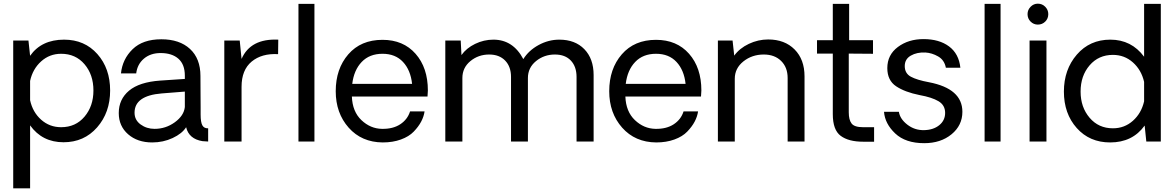

<svg xmlns="http://www.w3.org/2000/svg" viewBox="-20 -771 6398 1046"><path d="M329 -555Q441 -555 510.5 -476.5Q580 -398 580 -278Q580 -158 509 -77Q438 4 326 4Q210 4 144 -88V255H52V-550H135L144 -467Q206 -555 329 -555ZM313 -78Q392 -78 440.5 -135.5Q489 -193 489 -278Q489 -364 440.5 -421Q392 -478 313 -478Q250 -478 204 -436.5Q158 -395 144 -330V-225Q158 -160 204 -119Q250 -78 313 -78Z M809 5Q729 5 678 -39.5Q627 -84 627 -155Q627 -230 683 -277Q739 -324 853 -332L987 -341V-359Q987 -420 952 -451Q917 -482 855 -482Q800 -482 764 -451.5Q728 -421 722 -371H639Q647 -449 702.5 -503Q758 -557 859 -557Q958 -557 1015 -504.5Q1072 -452 1072 -357Q1072 -317 1072.5 -268Q1073 -219 1073 -185Q1073 -151 1073 -147Q1073 -105 1082.5 -88Q1092 -71 1114 -72V0Q1103 0 1083 -2Q1009 -14 994 -78Q972 -43 920.5 -19Q869 5 809 5ZM822 -69Q883 -69 932.5 -105Q982 -141 987 -188V-272L861 -262Q713 -250 713 -157Q713 -117 746 -93Q779 -69 822 -69Z M1496 -555 1495 -476Q1406 -481 1351 -435.5Q1296 -390 1296 -298V0H1202V-550H1286L1296 -450Q1345 -562 1496 -555Z M1606 0V-750H1693V0Z M2311 -278Q2311 -269 2309 -245H1897Q1900 -163 1949 -116.5Q1998 -70 2061 -69Q2121 -68 2160.5 -94Q2200 -120 2214 -164H2293Q2289 -136 2274.5 -108.5Q2260 -81 2234 -54Q2208 -27 2164 -11Q2120 5 2065 5Q1950 4 1879.5 -75.5Q1809 -155 1809 -274Q1809 -396 1877.5 -475Q1946 -554 2064 -554Q2177 -554 2244 -478Q2311 -402 2311 -278ZM2064 -478Q1993 -478 1950.5 -433.5Q1908 -389 1899 -314H2225Q2217 -389 2175.5 -433.5Q2134 -478 2064 -478Z M3027 -555Q3113 -555 3163.5 -503Q3214 -451 3214 -362V0H3121V-352Q3121 -408 3090 -441Q3059 -474 3003 -474Q2944 -474 2900 -438Q2856 -402 2856 -346V0H2764V-352Q2764 -408 2732 -441Q2700 -474 2645 -474Q2586 -474 2542.5 -438Q2499 -402 2499 -346V0H2406V-550H2490L2494 -471Q2521 -509 2568.5 -532Q2616 -555 2668 -555Q2775 -555 2831 -449Q2860 -496 2914 -525.5Q2968 -555 3027 -555Z M3801 -278Q3801 -269 3799 -245H3387Q3390 -163 3439 -116.5Q3488 -70 3551 -69Q3611 -68 3650.5 -94Q3690 -120 3704 -164H3783Q3779 -136 3764.5 -108.5Q3750 -81 3724 -54Q3698 -27 3654 -11Q3610 5 3555 5Q3440 4 3369.5 -75.5Q3299 -155 3299 -274Q3299 -396 3367.5 -475Q3436 -554 3554 -554Q3667 -554 3734 -478Q3801 -402 3801 -278ZM3554 -478Q3483 -478 3440.5 -433.5Q3398 -389 3389 -314H3715Q3707 -389 3665.5 -433.5Q3624 -478 3554 -478Z M4165 -556Q4255 -556 4309 -501.5Q4363 -447 4363 -355V0H4271V-346Q4271 -404 4235.5 -439Q4200 -474 4141 -474Q4077 -474 4030 -436.5Q3983 -399 3983 -342V0H3891V-550H3971L3980 -468Q4009 -508 4059.5 -532Q4110 -556 4165 -556Z M4682 1Q4603 1 4560 -31Q4517 -63 4517 -149V-479H4431V-552H4517V-750H4606V-552H4736V-478L4604 -479V-159Q4604 -118 4619.5 -98Q4635 -78 4682 -78H4742V1Z M5015 9Q4913 9 4857 -44Q4801 -97 4796 -162H4877Q4883 -123 4923 -92Q4963 -61 5014 -62Q5065 -63 5097 -89Q5129 -115 5129 -156Q5129 -198 5093 -219.5Q5057 -241 4990 -253Q4910 -269 4862 -301Q4814 -333 4814 -400Q4814 -472 4871.5 -515Q4929 -558 5011 -558Q5097 -558 5150.5 -518Q5204 -478 5212 -402H5133Q5125 -444 5091 -463.5Q5057 -483 5021 -485Q4975 -487 4942 -468Q4909 -449 4909 -411Q4909 -371 4942.5 -353Q4976 -335 5041 -323Q5223 -288 5223 -162Q5223 -88 5164 -39.5Q5105 9 5015 9Z M5344 0V-750H5431V0Z M5634 -637Q5611 -637 5594.5 -653.5Q5578 -670 5578 -694Q5578 -717 5594.5 -734Q5611 -751 5634 -751Q5658 -751 5674.5 -734Q5691 -717 5691 -694Q5691 -670 5674.5 -653.5Q5658 -637 5634 -637ZM5589 -550H5681V0H5589Z M6304 -750V0H6225L6216 -87Q6150 5 6028 5Q5916 5 5846 -73.5Q5776 -152 5776 -272Q5776 -392 5846.5 -473.5Q5917 -555 6029 -555Q6144 -555 6213 -462V-750ZM6043 -72Q6106 -72 6152 -113Q6198 -154 6213 -219V-325Q6198 -390 6152 -431Q6106 -472 6043 -472Q5965 -472 5916 -415Q5867 -358 5867 -272Q5867 -187 5916 -129.5Q5965 -72 6043 -72Z"/></svg>

Font: Oakes Grotesk
Style: Regular
Weight: 400
Designer: Samuel Oakes
Foundry: Samuel Oakes
Version: Version 1.000;PS 001.000;hotconv 1.0.88;makeotf.lib2.5.64775